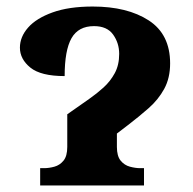

<svg xmlns="http://www.w3.org/2000/svg" viewBox="-20 -568 590 588"><path d="M103 0V-53H115Q130 -53 146.5 -57.5Q163 -62 174.5 -76Q186 -90 186 -118V-218L253 -265Q276 -281 297 -300Q318 -319 331.5 -344Q345 -369 345 -403Q345 -436 326.5 -462Q308 -488 268 -488Q220 -488 199 -451Q178 -414 178 -335Q105 -335 73 -361Q41 -387 41 -422Q41 -455 66 -483.5Q91 -512 141 -530Q191 -548 264 -548Q370 -548 435.5 -505.5Q501 -463 501 -374Q501 -329 483 -296Q465 -263 435.5 -237Q406 -211 372 -185L338 -159V-118Q338 -90 349.5 -76Q361 -62 378 -57.5Q395 -53 409 -53H421V0Z"/></svg>

Font: NotoSerif-Bold
Style: Regular
Weight: 700
Designer: Monotype Design Team
Foundry: Monotype Imaging Inc.
Version: Version 2.007; ttfautohint (v1.8) -l 8 -r 50 -G 200 -x 14 -D